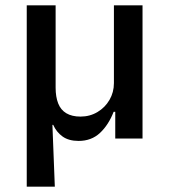

<svg xmlns="http://www.w3.org/2000/svg" viewBox="-20 -518 635 718"><path d="M80 180V-498H188V-190Q188 -156 197.5 -131.5Q207 -107 228 -94.5Q249 -82 281 -82Q316 -82 344.5 -99Q373 -116 389.5 -144.5Q406 -173 406 -207V-498H513V0H411V-100H405Q386 -51 354 -21Q322 9 274 9Q237 9 214 -7.5Q191 -24 179 -51H176L185 180Z"/></svg>

Font: Nunito Sans 7pt SemiCondensed SemiBold
Style: Regular
Weight: 600
Width: 4
Designer: Vernon Adams
Foundry: Vernon Adams
Version: Version 3.101;gftools[0.9.27]